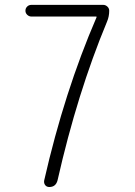

<svg xmlns="http://www.w3.org/2000/svg" viewBox="-20 -750 540 770"><path d="M106.4 -683.6Q96.7 -683.6 89.4 -690.4Q82 -697.3 82 -707Q82 -716.8 88.9 -723.6Q95.7 -730.5 106.4 -730.5H393.6Q403.3 -730.5 410.6 -723.6Q418 -716.8 418 -707Q418 -683.6 409.2 -663.1Q290 -377 210.9 -27.3Q204.1 0 177.7 0Q167 0 161.1 -7.8Q155.3 -15.6 157.2 -26.4Q238.3 -382.8 367.2 -680.7V-682.6Q367.2 -683.6 366.2 -683.6Z"/></svg>

Font: Rounded Mgen+ 1m light
Style: Regular
Weight: 200
Designer: [Source Han Sans]
Ryoko NISHIZUKA  (kana & ideographs); Paul D. Hunt (Latin, Greek & Cyrillic); Wenlong ZHANG  (bopomofo
Version: Version 1.059.20150602